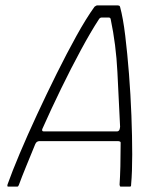

<svg xmlns="http://www.w3.org/2000/svg" viewBox="-20 -693 613 713"><path d="M11 0Q8 0 7.5 -1.5Q7 -3 8 -8Q25 -56 53.5 -123.5Q82 -191 117.5 -267.5Q153 -344 190.5 -419.5Q228 -495 264 -560Q300 -625 331 -668Q334 -670 336.5 -671.5Q339 -673 341 -673H417Q420 -673 422.5 -672Q425 -671 426 -667Q437 -627 445 -561Q453 -495 459 -418.5Q465 -342 468 -264Q471 -186 471 -119.5Q471 -53 467 -9Q467 -3 466 -1.5Q465 0 462 0H429Q426 0 425.5 -1.5Q425 -3 424 -7Q426 -36 427 -75Q428 -114 428 -160Q429 -165 426 -167Q423 -169 417 -169H125Q120 -168 117 -166Q114 -164 111 -158Q93 -114 77 -75Q61 -36 50 -6Q48 -3 47.5 -1.5Q47 0 43 0ZM143 -205H415Q419 -205 422 -208.5Q425 -212 426 -222Q421 -324 416 -425.5Q411 -527 391 -622Q390 -628 383 -628H358Q351 -628 347 -621Q317 -575 280.5 -507.5Q244 -440 207 -364Q170 -288 138 -216Q136 -213 136.5 -209Q137 -205 143 -205Z"/></svg>

Font: Glory ExtraLight
Style: Italic
Weight: 250
Italic angle: -12°
Version: Version 1.011